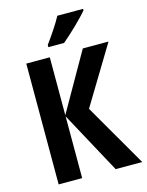

<svg xmlns="http://www.w3.org/2000/svg" viewBox="-135 -1014 837 1096"><g transform="rotate(-15 283.0 -466.0)"><path d="M466 -932H314C290 -887 251 -830 218 -785V-772H311C358 -811 435 -885 466 -923ZM566 0 351 -372 558 -714H406L211 -372V-714H72V0H211V-365L409 0Z"/></g></svg>

Font: Noto Sans Display SemiCondensed
Style: Bold
Weight: 700
Width: 4
Designer: Monotype Design Team
Foundry: Monotype Imaging Inc.
Version: Version 1.900